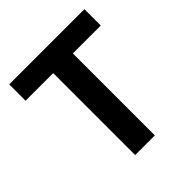

<svg xmlns="http://www.w3.org/2000/svg" viewBox="-198 -881 1022 1022"><g transform="rotate(-45 312.5 -370.0)"><path d="M238 -617H30V-740H596V-617H386V0H238Z"/></g></svg>

Font: SpoqaHanSans-Bold
Style: Regular
Weight: 700
Designer: [Spoqa Han Sans] Dong-huui Kim \uAE40 \uB3D9 \uD718   [Noto Sans] Ryoko NISHIZUKA \u897F \u585A \u6DBC \u5B50  (kana & i
Foundry: Spoqa (http://www.spoqa-han-sans.com)
Version: Version 2.000